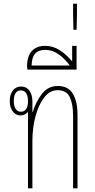

<svg xmlns="http://www.w3.org/2000/svg" viewBox="-20 -1023 514 1043"><path d="M132 0V-416Q116 -396 91 -396Q66 -396 49.5 -417.5Q33 -439 33 -474Q33 -510 50 -531.5Q67 -553 95 -553Q123 -553 139.5 -531Q156 -509 156 -471V-415H158Q176 -473 209 -514.5Q242 -556 294 -556Q350 -556 375.5 -514Q401 -472 401 -401V0H377V-396Q377 -456 359.5 -494.5Q342 -533 292 -533Q251 -533 220.5 -494Q190 -455 173 -392Q156 -329 156 -257V0ZM93 -416Q132 -416 132 -474Q132 -503 121.5 -517.5Q111 -532 94 -532Q55 -532 55 -474Q55 -446 65.5 -431Q76 -416 93 -416Z M129 -645 127 -660Q127 -718 153 -746Q179 -774 225 -774Q268 -774 305 -750Q342 -726 372 -689V-774H396V-645ZM152 -667H359Q335 -701 300.5 -726.5Q266 -752 225 -752Q152 -752 152 -667Z M377 -1003H398V-945L396 -861H379L377 -945Z"/></svg>

Font: Noto Sans Thai Looped ExtraCondensed Thin
Style: Regular
Weight: 100
Width: 2
Designer: Sasikarn Vongin, Ben Mitchell
Foundry: The Fontpad Ltd
Version: Version 1.001; ttfautohint (v1.8.4.7-5d5b)